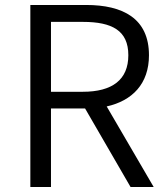

<svg xmlns="http://www.w3.org/2000/svg" viewBox="-20 -752 667 772"><path d="M185 -383V-664H313C431 -664 496 -629 496 -530C496 -431 431 -383 313 -383ZM505 0H598L409 -324C512 -347 579 -415 579 -530C579 -678 474 -732 326 -732H102V0H185V-316H322Z"/></svg>

Font: Noto Sans CJK HK DemiLight
Style: Regular
Weight: 350
Designer: Ryoko NISHIZUKA 西塚涼子 (kana, bopomofo & ideographs); Paul D. Hunt (Latin, Greek & Cyrillic); Sandoll Communications 산돌커뮤니
Foundry: Adobe
Version: Version 2.004;hotconv 1.0.118;makeotfexe 2.5.65603